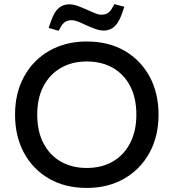

<svg xmlns="http://www.w3.org/2000/svg" viewBox="-20 -914 854 944"><path d="M406.3 10Q300.4 10 221.2 -35.6Q142 -81.3 98 -162.4Q54 -243.5 54 -350.7Q54 -457.2 98.8 -538.3Q143.5 -619.5 223.1 -664.7Q302.6 -710 406.3 -710Q513.1 -710 592.3 -664.4Q671.5 -618.7 715.5 -537.6Q759.5 -456.5 759.5 -350Q759.5 -243.5 714.8 -162.4Q670 -81.3 590.5 -35.6Q510.9 10 406.3 10ZM406.3 -88.2Q479.2 -88.2 534 -119.5Q588.9 -150.9 619.7 -210.2Q650.5 -269.4 650.5 -350.7Q650.5 -432.3 620 -490.7Q589.6 -549.1 534.8 -580.5Q479.9 -611.8 406.3 -611.8Q334.6 -611.8 279.8 -580.5Q224.9 -549.1 194 -490.7Q163 -432.3 163 -350Q163 -268.7 193.6 -209.8Q224.2 -150.9 279.1 -119.5Q333.9 -88.2 406.3 -88.2ZM267.9 -762.6 219.2 -776.7 231.2 -811.2Q246.8 -856.3 268.8 -874.5Q290.8 -892.7 319.3 -892.7Q340.6 -892.7 363.3 -884.4Q386.1 -876 410.6 -864.9Q430.6 -856.2 447.5 -849Q464.4 -841.8 478.2 -841.8Q495.2 -841.8 507.3 -848.1Q519.4 -854.4 529.4 -870.9L542.6 -893.8L591.4 -880.5L579.4 -846Q563.7 -801.6 541.7 -782.7Q519.8 -763.8 491.2 -763.8Q469.9 -763.8 447.2 -772.2Q424.5 -780.7 399.9 -791.6Q380.7 -801.2 363.4 -807.9Q346.1 -814.6 332.3 -814.6Q316 -814.6 303.7 -808.3Q291.4 -802 281.2 -785.6Z"/></svg>

Font: REM Medium
Style: Regular
Weight: 500
Designer: Octavio Pardo
Foundry: Ashler Design
Version: Version 1.005;gftools[0.9.28]